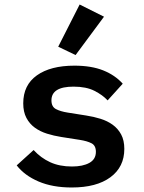

<svg xmlns="http://www.w3.org/2000/svg" viewBox="-20 -819 640 851"><path d="M315 -575 238 -612 333 -799 441 -745ZM298 12Q213 12 151 -14.5Q89 -41 54 -86L129 -154Q161 -119 202.5 -100Q244 -81 299 -81Q347 -81 376 -97Q405 -113 405 -146Q405 -174 385.5 -184Q366 -194 334 -199L251 -212Q219 -217 188.5 -226.5Q158 -236 134.5 -253Q111 -270 97 -296.5Q83 -323 83 -361Q83 -442 143.5 -485Q204 -528 310 -528Q385 -528 437.5 -507Q490 -486 524 -448L457 -374Q435 -398 398.5 -416.5Q362 -435 306 -435Q208 -435 208 -374Q208 -346 228 -335.5Q248 -325 280 -320L362 -307Q395 -302 425.5 -292.5Q456 -283 479.5 -266Q503 -249 517 -223Q531 -197 531 -159Q531 -79 469.5 -33.5Q408 12 298 12Z"/></svg>

Font: IBM Plex Mono SemiBold
Style: Regular
Weight: 600
Monospace: yes
Designer: Mike Abbink, Paul van der Laan, Pieter van Rosmalen
Foundry: Bold Monday
Version: Version 2.3